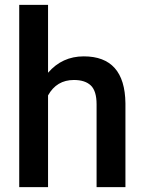

<svg xmlns="http://www.w3.org/2000/svg" viewBox="-20 -770 595 790"><path d="M59.1 0ZM177.7 -470.7Q235.8 -538.1 324.7 -538.1Q493.7 -538.1 496.1 -345.2V0H377.4V-340.8Q377.4 -395.5 353.8 -418.2Q330.1 -440.9 284.2 -440.9Q212.9 -440.9 177.7 -377.4V0H59.1V-750H177.7Z"/></svg>

Font: Roboto Medium
Style: Regular
Weight: 500
Designer: Google
Version: Version 2.134; 2016; ttfautohint (v1.6)